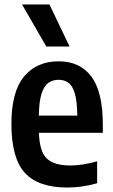

<svg xmlns="http://www.w3.org/2000/svg" viewBox="-20 -828 505 858"><path d="M280 10Q151.5 10 91.2 -55.5Q31 -121 31 -274.5Q31 -417.5 87.2 -485.8Q143.5 -554 242.5 -554Q337.5 -554 388.5 -485.5Q439.5 -417 439.5 -271V-234.5H154Q156.5 -151 189 -119.8Q221.5 -88.5 294.5 -88.5Q322 -88.5 351.2 -93.2Q380.5 -98 414 -107V-9Q377 1 345.2 5.5Q313.5 10 280 10ZM242 -471.5Q216 -471.5 196.5 -458Q177 -444.5 165.8 -409.8Q154.5 -375 153.5 -311.5H325.5Q324.5 -375 314.5 -409.8Q304.5 -444.5 286 -458Q267.5 -471.5 242 -471.5ZM187 -620 78.5 -808H201L291 -620Z"/></svg>

Font: Encode Sans Cnd SmBold
Style: Regular
Weight: 600
Width: 3
Designer: Multiple Designers
Foundry: Impallari Type
Version: Version 3.002; ttfautohint (v1.8.3) -l 8 -r 50 -G 200 -x 14 